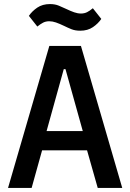

<svg xmlns="http://www.w3.org/2000/svg" viewBox="-20 -924 640 944"><path d="M581 0H460.5L408 -185H187L135.5 0H19.5L222.5 -698H378ZM387 -279.5 302 -584H293.5L209 -279.5ZM374.5 -773Q349.5 -773 331 -780.5Q312.5 -788 295.5 -796.5Q272.5 -807.5 255.2 -813.5Q238 -819.5 222 -819.5Q205.5 -819.5 192.2 -812.8Q179 -806 163.5 -793.5L122 -846Q137.5 -869 163.2 -886.5Q189 -904 225.5 -904Q250.5 -904 269 -896.2Q287.5 -888.5 304.5 -880.5Q327.5 -869.5 344.8 -863.5Q362 -857.5 378 -857.5Q394.5 -857.5 407.8 -864Q421 -870.5 436.5 -883.5L478 -831Q462.5 -808 436.8 -790.5Q411 -773 374.5 -773Z"/></svg>

Font: Lilex Medium
Style: Regular
Weight: 500
Designer: Mike Abbink, Paul van der Laan, Pieter van Rosmalen, Mikhael Khrustik
Foundry: Mikhael Khrustik
Version: Version 1.100